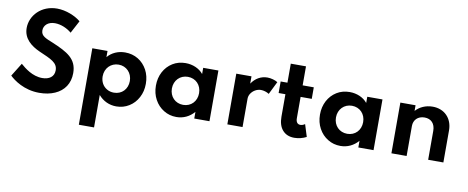

<svg xmlns="http://www.w3.org/2000/svg" viewBox="-85 -1244 4655 1909"><g transform="rotate(10 2243.0 -290.0)"><path d="M327.5 16C387.5 16 440 6 485 -14C575 -53.5 628 -130 628 -235.5C628 -380.5 528.5 -433 373.5 -498.5C301 -528 252 -544.5 252 -601C252 -651.5 293 -693 363.5 -693C426 -693 490 -663.5 532.5 -627L600 -754C546.5 -799.5 449.5 -840 360 -840C200.5 -840 94 -723.5 94 -597.5C94 -490 174 -428 262.5 -388.5C383 -336 451.5 -310 451.5 -232C451.5 -167 401.5 -134 332 -134C232.5 -134 152.5 -200 108.5 -238.5L25.5 -104.5C68 -63.5 174 16 327.5 16Z M925.5 260V-67.5C971 -14 1035 16 1105 16C1153 16 1196 4 1234.5 -20C1272.5 -43.5 1302.5 -76 1324.5 -117.5C1346.5 -158.5 1357.5 -204.5 1357.5 -256C1357.5 -308 1346.5 -354.5 1324.5 -395.5C1302 -436.5 1272 -469 1233.5 -492.5C1195 -516 1151 -528 1101.5 -528C1031 -528 967 -499.5 925.5 -449.5V-512H772V260ZM1059.5 -114.5C1033 -114.5 1009.5 -120.5 988.5 -133C946.5 -157 921.5 -201.5 921.5 -255.5C921.5 -337.5 980.5 -397.5 1059.5 -397.5C1137.5 -397.5 1196 -337 1196 -255.5C1196 -174 1139.5 -114.5 1059.5 -114.5Z M1712.5 16C1783 16 1845 -13.5 1891.5 -67.5V0H2045V-512H1891.5V-449.5C1851.5 -499 1785 -528 1712.5 -528C1663 -528 1619.5 -516 1581.5 -492.5C1543 -468.5 1513 -436 1491.5 -395.5C1470 -354.5 1459 -308.5 1459 -257C1459 -204.5 1470.5 -157.5 1493 -116.5C1515.5 -75 1546 -43 1584.5 -19.5C1623 4.5 1665.5 16 1712.5 16ZM1758 -114.5C1678.5 -114.5 1620.5 -174 1620.5 -256C1620.5 -338 1679.5 -397.5 1758 -397.5C1837.5 -397.5 1895 -338.5 1895 -256C1895 -174 1838 -114.5 1758 -114.5Z M2379 0V-286C2379 -305 2384.5 -323 2395.5 -339.5C2417.5 -372.5 2456 -395 2496 -395C2522 -395 2555.5 -385.5 2578 -370L2642 -499.5C2629 -508 2613 -514.5 2593.5 -520C2574 -525.5 2555.5 -528 2537.5 -528C2474 -528 2417 -496 2379 -438.5V-512H2225.5V0Z M2903.5 16C2945 16 2990.5 4.5 3025 -14L2986.5 -137C2972 -126.5 2956.5 -121 2940.5 -121C2912 -121 2895.5 -141.5 2895.5 -180V-395.5H3008V-512H2895.5V-704H2742V-512H2673.5V-395.5H2742V-169C2742 -110.5 2756 -65.5 2784.5 -33C2813 -0.5 2852.5 16 2903.5 16Z M3369 16C3439.5 16 3501.5 -13.5 3548 -67.5V0H3701.5V-512H3548V-449.5C3508 -499 3441.5 -528 3369 -528C3319.5 -528 3276 -516 3238 -492.5C3199.5 -468.5 3169.5 -436 3148 -395.5C3126.5 -354.5 3115.5 -308.5 3115.5 -257C3115.5 -204.5 3127 -157.5 3149.5 -116.5C3172 -75 3202.5 -43 3241 -19.5C3279.5 4.5 3322 16 3369 16ZM3414.5 -114.5C3335 -114.5 3277 -174 3277 -256C3277 -338 3336 -397.5 3414.5 -397.5C3494 -397.5 3551.5 -338.5 3551.5 -256C3551.5 -174 3494.5 -114.5 3414.5 -114.5Z M4035.5 0V-303C4035.5 -363 4077.5 -408 4145.5 -408C4212 -408 4253 -365 4253 -291.5V0H4406.5V-324C4406.5 -445.5 4324.5 -528 4207 -528C4135.5 -528 4075 -499 4035.5 -455V-512H3882V0Z"/></g></svg>

Font: Spartan
Style: Bold
Weight: 700
Designer: Matt Bailey, Mirko Velimirovic
Foundry: Matt Bailey
Version: Version 1.003